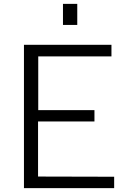

<svg xmlns="http://www.w3.org/2000/svg" viewBox="-20 -974 661 994"><path d="M380 -954H306V-845H380ZM104 0H571V-59L177 -60V-345H469V-404H178V-682H557V-742H104Z"/></svg>

Font: 18Franklin Light
Style: Regular
Weight: 300
Designer: Pablo Impallari, Rodrigo Fuenzalida (Modified by Dan O. Williams)
Version: Version 0.025;PS 000.025;hotconv 1.0.88;makeotf.lib2.5.64775